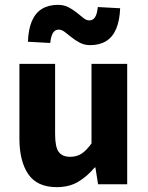

<svg xmlns="http://www.w3.org/2000/svg" viewBox="-20 -759 608 791"><path d="M214 12Q133 12 96.5 -41.5Q60 -95 60 -188V-496H207V-207Q207 -153 222 -133Q237 -113 269 -113Q296 -113 316 -126Q336 -139 357 -168V-496H504V0H384L373 -69H370Q339 -32 302 -10Q265 12 214 12ZM351 -573Q328 -573 309 -583Q290 -593 274.5 -605.5Q259 -618 246.5 -627.5Q234 -637 222 -637Q207 -637 198.5 -624Q190 -611 187 -582L95 -587Q97 -639 111.5 -672.5Q126 -706 153 -722.5Q180 -739 219 -739Q243 -739 261.5 -729.5Q280 -720 295.5 -707.5Q311 -695 323.5 -685Q336 -675 348 -675Q363 -675 371.5 -688Q380 -701 383 -730L475 -725Q473 -674 458.5 -640Q444 -606 417 -589.5Q390 -573 351 -573Z"/></svg>

Font: Source Sans 3 ExtraLight
Style: Bold
Weight: 700
Version: Version 3.052;hotconv 1.1.0;makeotfexe 2.6.0